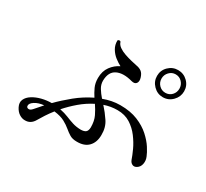

<svg xmlns="http://www.w3.org/2000/svg" viewBox="-150 -988 1300 1211"><g transform="rotate(30 500.0 -382.0)"><path d="M147 -3Q127 -3 107 -16Q87 -29 74 -55Q60 -83 70.5 -106.5Q81 -130 108 -147Q135 -164 170.5 -173Q206 -182 242 -182Q285 -226 339.5 -270.5Q394 -315 458 -346Q441 -372 428 -400Q415 -428 415 -465Q415 -515 440 -549Q465 -583 501 -600Q481 -610 457.5 -628Q434 -646 418 -672.5Q402 -699 403 -732Q413 -743 424 -734Q429 -715 448 -701.5Q467 -688 493 -679Q519 -670 544 -664Q569 -658 584 -655Q609 -651 624 -639.5Q639 -628 647 -602Q655 -577 644.5 -562Q634 -547 608 -554Q539 -573 495.5 -552Q452 -531 451 -466Q451 -438 466 -413.5Q481 -389 503 -364Q532 -375 562.5 -381Q593 -387 624 -387Q698 -387 751.5 -365Q805 -343 841.5 -310Q878 -277 899 -244Q920 -211 928 -190Q939 -165 934 -139.5Q929 -114 909 -102Q893 -92 878.5 -98.5Q864 -105 857 -123Q848 -150 830.5 -188Q813 -226 785 -263.5Q757 -301 717.5 -326Q678 -351 624 -351Q599 -351 575.5 -347Q552 -343 529 -335Q561 -300 588 -259.5Q615 -219 614 -164Q614 -111 584.5 -80Q555 -49 499 -50Q468 -50 448 -62Q428 -74 408 -91Q388 -108 359.5 -123.5Q331 -139 283 -145Q261 -117 244 -91Q227 -65 215 -44Q191 -1 147 -3ZM829 -564Q789 -564 760 -593.5Q731 -623 731 -663Q731 -704 760 -732.5Q789 -761 829 -761Q870 -761 899 -732.5Q928 -704 928 -663Q928 -623 899 -593.5Q870 -564 829 -564ZM482 -128Q506 -128 518.5 -137Q531 -146 532 -172Q532 -219 516 -252Q500 -285 480 -314Q430 -289 386.5 -252Q343 -215 308 -175Q343 -168 369.5 -157Q396 -146 422.5 -137.5Q449 -129 482 -128ZM829 -596Q857 -596 875.5 -615.5Q894 -635 894 -663Q894 -690 875.5 -710Q857 -730 829 -730Q802 -730 783 -710Q764 -690 764 -663Q764 -635 783 -615.5Q802 -596 829 -596ZM159 -90Q169 -101 181.5 -115.5Q194 -130 208 -146Q168 -142 142.5 -125.5Q117 -109 118 -92Q118 -79 131.5 -76.5Q145 -74 159 -90Z"/></g></svg>

Font: Zen Old Mincho Medium
Style: Regular
Weight: 500
Designer: Yoshimichi Ohira
Foundry: Positype
Version: Version 1.500